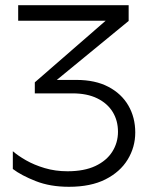

<svg xmlns="http://www.w3.org/2000/svg" viewBox="-20 -708 583 738"><path d="M29.3 -126.8V-58.5Q62.3 -33.5 117.6 -11.8Q172.9 10 245.1 10Q328.8 10 385.2 -18.5Q441.7 -47 470.8 -94.8Q499.9 -142.6 499.9 -198.6Q499.9 -256.7 473.4 -302.3Q447 -347.9 396.6 -374.3Q346.2 -400.8 273.9 -400.8H198.3L474.5 -627.5V-688H49.9V-628.3H386.1L113.8 -391.5V-349.1H258.5Q315 -349.1 353.9 -329.9Q392.9 -310.7 413.2 -277.6Q433.5 -244.5 433.5 -201.5Q433.5 -159.5 411.5 -124.8Q389.6 -90.2 346.5 -69.9Q303.4 -49.7 239.6 -49.7Q192.4 -49.7 151.8 -61.9Q111.2 -74 80.1 -91.8Q49 -109.6 29.3 -126.8Z"/></svg>

Font: Roundo Variable
Style: Regular
Weight: 200
Designer: Shiva Nallaperumal
Foundry: Indian Type Foundry
Version: Version 2.000